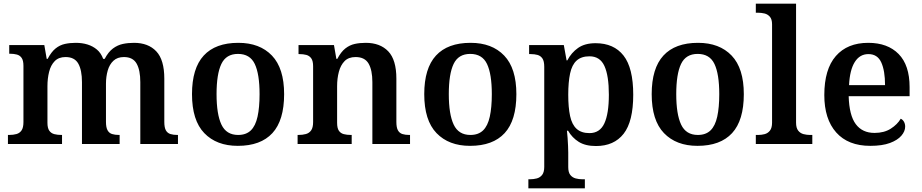

<svg xmlns="http://www.w3.org/2000/svg" viewBox="-20 -780 4992 1040"><path d="M23 0V-49H29Q52 -49 69.5 -54Q87 -59 97 -74Q107 -89 107 -119V-423Q107 -452 97.5 -466Q88 -480 71.5 -484.5Q55 -489 33 -489H30V-536H220L233 -461H238Q258 -499 281 -517.5Q304 -536 331.5 -542Q359 -548 390 -548Q425 -548 454 -539Q483 -530 505 -511.5Q527 -493 539 -461H547Q567 -499 592 -517.5Q617 -536 645.5 -542Q674 -548 706 -548Q783 -548 826.5 -502Q870 -456 870 -354V-120Q870 -89 878.5 -74Q887 -59 903 -54Q919 -49 941 -49H944V0H740V-335Q740 -400 720 -435.5Q700 -471 651 -471Q616 -471 594.5 -451Q573 -431 563.5 -398Q554 -365 554 -326V-120Q554 -90 562.5 -74.5Q571 -59 587 -54Q603 -49 625 -49H628V0H424V-335Q424 -400 404 -435.5Q384 -471 335 -471Q298 -471 276.5 -449Q255 -427 246 -391Q237 -355 237 -313V-115Q237 -86 247 -72Q257 -58 274 -53.5Q291 -49 313 -49H316V0Z M1268 10Q1153 10 1086.5 -59Q1020 -128 1020 -270Q1020 -410 1083.5 -479Q1147 -548 1271 -548Q1387 -548 1453 -479Q1519 -410 1519 -270Q1519 -128 1455.5 -59Q1392 10 1268 10ZM1270 -49Q1313 -49 1338.5 -73.5Q1364 -98 1375 -148Q1386 -198 1386 -270Q1386 -379 1360 -433.5Q1334 -488 1269 -488Q1205 -488 1179 -433.5Q1153 -379 1153 -270Q1153 -161 1179.5 -105Q1206 -49 1270 -49Z M1592 0V-49H1596Q1619 -49 1637 -54Q1655 -59 1665.5 -74Q1676 -89 1676 -119V-421Q1676 -450 1666 -464Q1656 -478 1639.5 -482.5Q1623 -487 1601 -487H1597V-536H1789L1802 -461H1807Q1827 -499 1850.5 -517.5Q1874 -536 1901.5 -542Q1929 -548 1961 -548Q2039 -548 2083 -502Q2127 -456 2127 -354V-120Q2127 -89 2135.5 -74Q2144 -59 2159.5 -54Q2175 -49 2197 -49H2201V0H1997V-335Q1997 -400 1976.5 -435.5Q1956 -471 1906 -471Q1868 -471 1846.5 -449Q1825 -427 1815.5 -391Q1806 -355 1806 -313V-115Q1806 -86 1815.5 -72Q1825 -58 1842 -53.5Q1859 -49 1881 -49H1885V0Z M2526 10Q2411 10 2344.5 -59Q2278 -128 2278 -270Q2278 -410 2341.5 -479Q2405 -548 2529 -548Q2645 -548 2711 -479Q2777 -410 2777 -270Q2777 -128 2713.5 -59Q2650 10 2526 10ZM2528 -49Q2571 -49 2596.5 -73.5Q2622 -98 2633 -148Q2644 -198 2644 -270Q2644 -379 2618 -433.5Q2592 -488 2527 -488Q2463 -488 2437 -433.5Q2411 -379 2411 -270Q2411 -161 2437.5 -105Q2464 -49 2528 -49Z M2842 240V191H2852Q2870 191 2887.5 186.5Q2905 182 2916.5 167.5Q2928 153 2928 124V-418Q2928 -449 2918 -463.5Q2908 -478 2891.5 -482.5Q2875 -487 2855 -487H2846V-536H3034L3049 -453H3053Q3075 -495 3111.5 -520.5Q3148 -546 3206 -546Q3305 -546 3357.5 -479Q3410 -412 3410 -267Q3410 -122 3358 -55.5Q3306 11 3208 11Q3151 11 3115 -11.5Q3079 -34 3057 -72H3051Q3053 -56 3054.5 -33Q3056 -10 3057 11Q3058 32 3058 46V125Q3058 154 3069.5 168Q3081 182 3098.5 186.5Q3116 191 3133 191H3148V240ZM3173 -59Q3229 -59 3253.5 -111.5Q3278 -164 3278 -267Q3278 -370 3254 -422.5Q3230 -475 3173 -475Q3129 -475 3103.5 -452Q3078 -429 3068 -382Q3058 -335 3058 -267Q3058 -198 3068 -151.5Q3078 -105 3103.5 -82Q3129 -59 3173 -59Z M3758 10Q3643 10 3576.5 -59Q3510 -128 3510 -270Q3510 -410 3573.5 -479Q3637 -548 3761 -548Q3877 -548 3943 -479Q4009 -410 4009 -270Q4009 -128 3945.5 -59Q3882 10 3758 10ZM3760 -49Q3803 -49 3828.5 -73.5Q3854 -98 3865 -148Q3876 -198 3876 -270Q3876 -379 3850 -433.5Q3824 -488 3759 -488Q3695 -488 3669 -433.5Q3643 -379 3643 -270Q3643 -161 3669.5 -105Q3696 -49 3760 -49Z M4074 0V-49H4087Q4105 -49 4122 -53.5Q4139 -58 4150.5 -72.5Q4162 -87 4162 -116V-648Q4162 -676 4150 -689.5Q4138 -703 4121 -707Q4104 -711 4087 -711H4074V-760H4292V-116Q4292 -87 4303.5 -72.5Q4315 -58 4332.5 -53.5Q4350 -49 4367 -49H4380V0Z M4694 10Q4574 10 4509.5 -62.5Q4445 -135 4445 -265Q4445 -405 4507.5 -476.5Q4570 -548 4683 -548Q4788 -548 4847.5 -487.5Q4907 -427 4907 -308V-259H4577Q4580 -155 4615.5 -107.5Q4651 -60 4717 -60Q4769 -60 4805 -83Q4841 -106 4859 -137Q4870 -132 4876.5 -120.5Q4883 -109 4883 -94Q4883 -69 4862.5 -45Q4842 -21 4800.5 -5.5Q4759 10 4694 10ZM4774 -319Q4774 -397 4753.5 -442Q4733 -487 4684 -487Q4637 -487 4610 -444Q4583 -401 4579 -319Z"/></svg>

Font: Noto Serif Armenian SemiBold
Style: Regular
Weight: 600
Version: Version 2.007